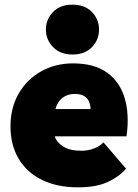

<svg xmlns="http://www.w3.org/2000/svg" viewBox="-20 -793 592 824"><path d="M314 11Q226 11 161 -20.5Q96 -52 60.5 -111Q25 -170 25 -250Q25 -331 60.5 -392Q96 -453 157 -487Q218 -521 293 -521Q385 -521 440 -481Q495 -441 515.5 -370.5Q536 -300 523 -208H215Q222 -183 251 -164.5Q280 -146 329 -146Q357 -146 382.5 -155.5Q408 -165 424 -182L521 -69Q493 -36 443.5 -12.5Q394 11 314 11ZM301 -390Q270 -390 248 -373Q226 -356 218 -325H369Q366 -390 301 -390ZM291 -559Q239 -559 208 -590.5Q177 -622 177 -666Q177 -710 207.5 -741.5Q238 -773 291 -773Q344 -773 374.5 -741.5Q405 -710 405 -666Q405 -622 374.5 -590.5Q344 -559 291 -559Z"/></svg>

Font: Livvic Black
Style: Regular
Weight: 900
Designer: Jacques Le Bailly, Baron von Fonthausen
Version: Version 1.001; ttfautohint (v1.8.2)